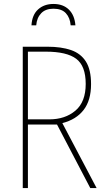

<svg xmlns="http://www.w3.org/2000/svg" viewBox="-20 -950 540 970"><path d="M95 0V-714H219Q290 -714 339 -697Q388 -680 414 -639Q440 -598 440 -525Q440 -443 402.5 -394.5Q365 -346 295 -328L468 0H436L268 -321H121V0ZM229 -347Q309 -347 361 -391Q413 -435 413 -526Q413 -617 365 -653Q317 -689 212 -689H121V-347ZM250 -930Q299 -930 328 -901.5Q357 -873 361 -822H337Q334 -860 313 -883Q292 -906 250 -906Q210 -906 188 -883Q166 -860 163 -822H139Q142 -875 172.5 -902.5Q203 -930 250 -930Z"/></svg>

Font: Noto Sans Mono ExtraCondensed Thin
Style: Regular
Weight: 100
Width: 2
Designer: Monotype Design Team
Foundry: Monotype Imaging Inc.
Version: Version 2.014; ttfautohint (v1.8.4.7-5d5b)